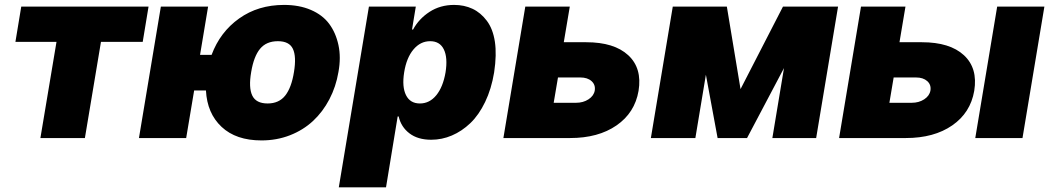

<svg xmlns="http://www.w3.org/2000/svg" viewBox="-20 -573 4360 797"><path d="M44 -399.1 68.2 -545.5H596.6L572.4 -399.1H399.1L332.4 0H147.7L214.5 -399.1Z M843.8 -545.5 810.4 -345.2H858.3Q893.8 -440.3 972.8 -496.4Q1051.8 -552.6 1159.1 -552.6Q1222.3 -552.6 1270.6 -531.8Q1318.9 -511 1346.4 -474.1Q1373.9 -437.1 1384.9 -386Q1396 -334.9 1384.9 -274.1Q1374.6 -213.1 1347.3 -160.9Q1320 -108.7 1279.3 -70.8Q1238.6 -33 1183.6 -11.5Q1128.6 9.9 1065.3 9.9Q959.9 9.9 899.9 -46.3Q839.8 -102.6 834.9 -197.4H785.9L752.8 0H556.8L647.7 -545.5ZM1090.9 -143.5Q1138.1 -143.5 1164.1 -176.5Q1190 -209.5 1200.3 -274.1Q1210.9 -338.4 1195.8 -370.2Q1180.8 -402 1133.5 -402Q1085.6 -402 1059.5 -370.4Q1033.4 -338.8 1022.7 -274.1Q1011.4 -209.2 1027.2 -176.3Q1043 -143.5 1090.9 -143.5Z M1386.4 204.5 1511.4 -545.5H1706L1690.3 -450.3H1694.6Q1718.8 -495 1763.1 -523.8Q1807.5 -552.6 1865.1 -552.6Q1907 -552.6 1941.2 -536.6Q1975.5 -520.6 2000.9 -486.7Q2026.3 -452.8 2034.3 -399.7Q2042.3 -346.6 2031.2 -272.7Q2019.9 -203.8 1993.8 -149.7Q1967.7 -95.5 1932.4 -61.8Q1897 -28.1 1855.6 -10.5Q1814.3 7.1 1769.9 7.1Q1714.5 7.1 1679.7 -19.4Q1644.9 -45.8 1634.9 -89.5H1630.7L1582.4 204.5ZM1657.7 -272.7Q1648.1 -212.7 1665.3 -178.1Q1682.5 -143.5 1723 -143.5Q1763.1 -143.5 1791 -177.6Q1818.9 -211.6 1829.5 -272.7Q1839.1 -333.8 1822.4 -367.9Q1805.8 -402 1765.6 -402Q1725.1 -402 1696.2 -367.5Q1667.3 -333.1 1657.7 -272.7Z M2320.3 -397.7H2413.4Q2529.5 -397.7 2587.7 -343.9Q2646 -290.1 2630.7 -196Q2615.1 -104.8 2539.2 -52.4Q2463.4 0 2346.6 0H2069.6L2160.5 -545.5H2345.2ZM2296.2 -251.4 2278.4 -146.3H2370.7Q2400.9 -146.3 2422.9 -160.7Q2445 -175.1 2448.9 -197.4Q2452.4 -221.2 2435.5 -236.3Q2418.7 -251.4 2389.2 -251.4Z M3054 -203.1 3230.1 -545.5H3458.8L3367.9 0H3186.1L3234.4 -290.5L3081 0H2958.8L2910.2 -262.8L2866.5 0H2681.8L2772.7 -545.5H2997.2Z M3713.8 -397.7H3806.8Q3922.9 -397.7 3981.2 -343.9Q4039.4 -290.1 4024.1 -196Q4008.5 -104.8 3932.7 -52.4Q3856.9 0 3740.1 0H3463.1L3554 -545.5H3738.6ZM4028.4 0 4119.3 -545.5H4315.3L4224.4 0ZM3689.6 -251.4 3671.9 -146.3H3764.2Q3794.4 -146.3 3816.4 -160.7Q3838.4 -175.1 3842.3 -197.4Q3845.9 -221.2 3829 -236.3Q3812.1 -251.4 3782.7 -251.4Z"/></svg>

Font: Karasuma Gothic
Style: Italic
Weight: 900
Italic angle: -9.39999°
Designer: Rasmus Andersson / Ryoko Nishizuka
Foundry: Genbu
Version: Version 1.00